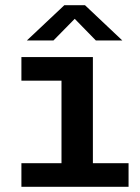

<svg xmlns="http://www.w3.org/2000/svg" viewBox="-20 -720 540 740"><path d="M62.5 0V-91H217V-409H62.5V-500H338V-91H475.5V0ZM83.5 -564 228 -700H307.5L451.5 -564H349.5L268 -647.5L186 -564Z"/></svg>

Font: Trispace Medium
Style: Regular
Weight: 500
Designer: Tyler Finck
Foundry: Etcetera Type Company
Version: Version 1.210; ttfautohint (v1.8.3)